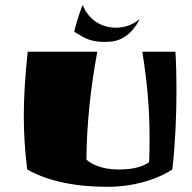

<svg xmlns="http://www.w3.org/2000/svg" viewBox="-20 -700 741 742"><path d="M530 -500C549 -382 558 -278 558 -168C558 -137 558 -106 556 -73C535 -59 504 -45 438 -45C373 -45 333 -66 314 -83C315 -215 329 -355 356 -500H87C77 -404 72 -327 72 -251C72 -185 76 -120 85 -45C165 0 270 22 397 22C490 22 581 -3 646 -45C657 -142 662 -247 662 -350C662 -401 661 -451 658 -500ZM281 -569C305 -554 330 -538 384 -538C394 -538 403 -539 415 -540C487 -550 520 -626 519 -626C494 -604 461 -593 428 -593C375 -593 323 -621 300 -680C298 -682 274 -613 267 -577Z"/></svg>

Font: Ruslan Display
Style: Regular
Weight: 400
Designer: Denis Masharov, Vladimir Rabdu
Foundry: Denis Masharov, Vladimir Rabdu
Version: Version 1.001